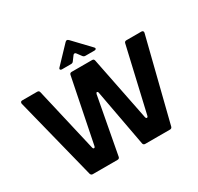

<svg xmlns="http://www.w3.org/2000/svg" viewBox="-200 -1235 1525 1477"><g transform="rotate(-30 562.5 -496.5)"><path d="M220 0Q205 0 200 -15L17 -743V-747Q17 -763 34 -763H166Q183 -763 186 -747L317 -181Q320 -168 328 -168Q336 -168 339 -182L453 -747Q456 -763 472 -763H654Q670 -763 673 -747L786 -181Q789 -167 797 -167Q805 -167 808 -180L939 -747Q942 -763 959 -763H1092Q1101 -763 1105.5 -757.5Q1110 -752 1108 -743L925 -15Q921 0 905 0H686Q669 0 666 -16L573 -519Q572 -525 569 -528Q566 -531 563 -531Q556 -531 553 -519L459 -16Q456 0 439 0ZM418 -817Q411 -817 406.5 -820Q402 -823 402 -828Q402 -833 408 -839L546 -984Q554 -993 562 -993Q569 -993 578 -984L716 -839Q722 -833 722 -828Q722 -823 717.5 -820Q713 -817 706 -817H626Q612 -817 604 -828L575 -867Q570 -875 562 -875Q554 -875 549 -867L520 -828Q513 -817 498 -817Z"/></g></svg>

Font: Open Sauce Two ExtraBold
Style: Regular
Weight: 800
Designer: Alfredo Marco Pradil
Foundry: Creative Sauce Fz LLC
Version: Version 1.477